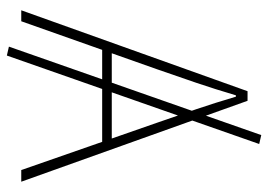

<svg xmlns="http://www.w3.org/2000/svg" viewBox="-131 -609 782 560"><g transform="rotate(90 260.0 -329.0)"><path d="M142 42 116 36 374 -700 400 -694ZM10 0 246 -660H274L510 0H476L338 -396Q317 -456 298.5 -510.5Q280 -565 262 -626H258Q240 -565 221.5 -510.5Q203 -456 182 -396L42 0ZM112 -236V-264H405V-236Z"/></g></svg>

Font: Source Sans 3
Style: Regular
Weight: 200
Designer: Paul D. Hunt
Foundry: Adobe
Version: Version 3.046;hotconv 1.0.118;makeotfexe 2.5.65603